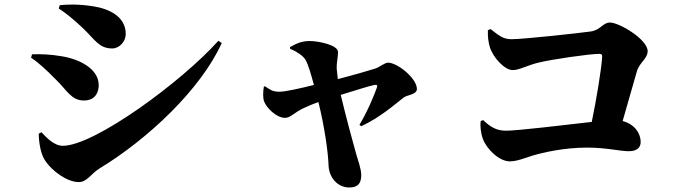

<svg xmlns="http://www.w3.org/2000/svg" viewBox="-20 -771 3020 852"><path d="M241 -733C275 -711 308 -684 349 -645C402 -594 420 -556 478 -556C511 -556 538 -588 538 -620C538 -698 464 -732 394 -743C324 -754 276 -751 245 -748ZM949 -590C784 -406 398 -124 259 -124C217 -124 182 -166 164 -184L152 -178C152 -145 159 -92 178 -62C211 -10 280 37 329 37C367 37 382 1 421 -23C638 -155 871 -375 964 -580ZM118 -515C143 -499 181 -466 230 -416C275 -373 296 -325 352 -325C405 -325 418 -364 418 -393C418 -466 333 -508 256 -521C199 -531 158 -531 122 -530Z M1156 -388 1151 -387C1147 -365 1146 -337 1152 -321C1162 -293 1206 -248 1245 -248C1269 -248 1286 -272 1327 -291C1342 -298 1367 -309 1393 -318C1420 -209 1436 -96 1438 -37C1440 17 1478 61 1530 61C1567 61 1583 44 1583 6C1583 -22 1567 -65 1561 -86C1545 -142 1517 -246 1492 -350C1556 -369 1612 -388 1641 -394C1652 -396 1656 -393 1653 -384C1641 -349 1610 -275 1575 -217L1583 -211C1664 -248 1730 -306 1771 -338C1786 -350 1830 -351 1830 -376C1830 -424 1743 -493 1702 -493C1687 -493 1666 -474 1646 -467C1625 -460 1545 -437 1479 -420L1474 -468C1473 -490 1480 -519 1480 -540C1480 -572 1391 -589 1355 -589C1315 -589 1293 -576 1267 -562V-555C1297 -542 1326 -523 1336 -505C1348 -484 1360 -442 1373 -394C1312 -379 1248 -364 1219 -364C1188 -364 1178 -374 1156 -388Z M2113 -234C2110 -215 2113 -181 2123 -154C2140 -109 2195 -55 2242 -55C2275 -55 2305 -69 2345 -81C2389 -94 2482 -116 2585 -116C2671 -116 2731 -100 2770 -100C2805 -100 2823 -115 2823 -141C2823 -178 2798 -219 2743 -234L2806 -454C2817 -493 2854 -511 2854 -544C2854 -596 2728 -671 2687 -671C2654 -671 2646 -637 2599 -631C2548 -624 2304 -597 2249 -597C2214 -597 2195 -612 2157 -642L2145 -637C2144 -610 2147 -582 2154 -561C2168 -516 2219 -460 2255 -460C2285 -460 2316 -480 2369 -493C2425 -507 2595 -532 2640 -532C2649 -532 2653 -528 2652 -518C2649 -465 2627 -332 2606 -230C2484 -216 2275 -191 2226 -191C2183 -191 2157 -207 2124 -238Z"/></svg>

Font: Noto Serif SC Black
Style: Regular
Weight: 900
Designer: Ryoko NISHIZUKA 西塚涼子 (kana & ideographs); Frank Grießhammer (Latin, Greek & Cyrillic); Wenlong ZHANG 张文龙 (bopomofo); San
Foundry: Adobe
Version: Version 2.001;hotconv 1.1.0;makeotfexe 2.6.0